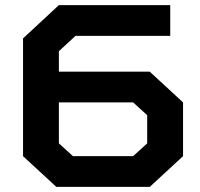

<svg xmlns="http://www.w3.org/2000/svg" viewBox="-20 -720 780 750"><path d="M200 10 70 -110V-570L210 -700H645V-580H275L210 -520V-440H565L695 -320V-110L565 10ZM555 -270 500 -320H210V-160L265 -110H500L555 -160Z"/></svg>

Font: Squares Bold
Style: Regular
Weight: 400
Designer: Typetype
Foundry: Typetype
Version: Version 001.000